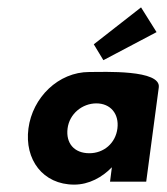

<svg xmlns="http://www.w3.org/2000/svg" viewBox="-20 -492 452 520"><path d="M163 -144C168 -184 203 -212 241 -212C279 -212 303 -184 298 -144C293 -104 261 -77 222 -77C181 -77 158 -104 163 -144ZM410 -255C417 -304 261 -297 222 -297C138 -297 68 -228 57 -144C46 -60 96 8 181 8C221 8 257 -12 283 -39L278 0H376ZM234 -372 260 -329 404 -405 362 -472Z"/></svg>

Font: Hussar Tani
Style: Kurs
Weight: 700
Foundry: Cannot Into Space Fonts
Version: Version 0.92